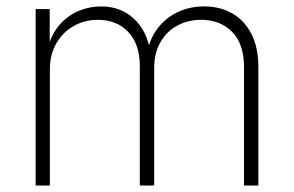

<svg xmlns="http://www.w3.org/2000/svg" viewBox="-20 -574 910 594"><path d="M90.3 0V-545.9H133.8V-419.4H126.5Q137.7 -466.3 163.3 -496.1Q189 -525.9 222.9 -540Q256.8 -554.2 293 -554.2Q353 -554.2 393.8 -516.6Q434.6 -479 445.3 -413.6H435.5Q444.8 -458 470.2 -489.5Q495.6 -521 532 -537.6Q568.4 -554.2 611.3 -554.2Q661.1 -554.2 699 -532.2Q736.8 -510.3 758.1 -468.5Q779.3 -426.8 779.3 -366.7V0H734.9V-366.2Q734.9 -438.5 698 -475.6Q661.1 -512.7 602.5 -512.7Q561 -512.7 528.1 -494.6Q495.1 -476.6 476.1 -443.1Q457 -409.7 457 -362.8V0H412.6V-369.1Q412.6 -437 377 -474.9Q341.3 -512.7 283.2 -512.7Q242.2 -512.7 208.3 -493.7Q174.3 -474.6 154.3 -439.9Q134.3 -405.3 134.3 -358.9V0Z"/></svg>

Font: Inter ExtraLight
Style: Regular
Weight: 250
Designer: Rasmus Andersson
Foundry: rsms
Version: Version 4.001;git-66647c0bb